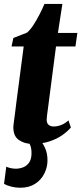

<svg xmlns="http://www.w3.org/2000/svg" viewBox="-23 -700 402 948"><path d="M217 -189.5Q214.5 -170.5 212.5 -155.2Q210.5 -140 209 -128.5Q207.5 -117 207.5 -109Q207.5 -92 216.8 -83.8Q226 -75.5 241.5 -75.5Q260.5 -75.5 279.2 -82.8Q298 -90 315 -105.5L327 -70.5Q310.5 -51 283.8 -32.2Q257 -13.5 220.2 -1.5Q183.5 10.5 136.5 10.5Q97 10.5 69.2 -9.5Q41.5 -29.5 43 -75Q43 -78 43.8 -84.5Q44.5 -91 46.2 -103.5Q48 -116 50.8 -137.5Q53.5 -159 57.5 -192L94 -470.5H34L43 -512.5L110.5 -539Q126.5 -552.5 142.2 -576.8Q158 -601 172.2 -628.8Q186.5 -656.5 196.5 -680.5H285L263 -537.5H359L349.5 -470.5H253.5ZM77 227Q56 227 34 221.8Q12 216.5 -3 207.5L8 123Q16 127 29 130Q42 133 56.5 133Q76 132.5 92.8 125.5Q109.5 118.5 120.5 103Q131.5 87.5 132.5 61.5Q133.5 32.5 125.5 15.5Q117.5 -1.5 113 -13L148.5 -15L172.5 -13Q187 4 199.2 30.2Q211.5 56.5 211.5 91.5Q211.5 125.5 196 156.8Q180.5 188 150.5 207.5Q120.5 227 77 227Z"/></svg>

Font: Merriweather 60pt Black
Style: Italic
Weight: 900
Italic angle: -7.8°
Version: Version 2.101